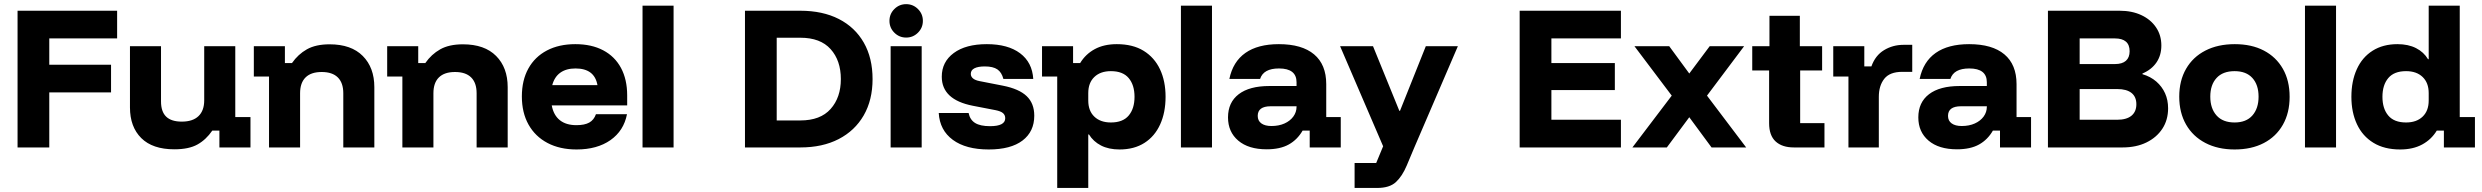

<svg xmlns="http://www.w3.org/2000/svg" viewBox="-20 -728 12257 948"><path d="M223.3 0H66.7V-675H558.3V-538.3H223.3V-408.3H528.3V-271.7H223.3Z M840.8 9.2Q733.3 9.2 677.5 -46.2Q621.7 -101.7 621.7 -197.5V-500H775V-227.5Q775 -176.7 800.4 -152.1Q825.8 -127.5 877.5 -127.5Q931.7 -127.5 960 -154.6Q988.3 -181.7 988.3 -232.5V-500H1141.7V-150H1216.7V0H1063.3V-83.3H1028.3Q997.5 -38.3 955 -14.6Q912.5 9.2 840.8 9.2Z M1308.3 0V-350H1233.3V-500H1386.7V-416.7H1421.7Q1451.7 -460 1495.4 -484.6Q1539.2 -509.2 1607.5 -509.2Q1714.2 -509.2 1771.2 -451.7Q1828.3 -394.2 1828.3 -297.5V0H1675V-267.5Q1675 -319.2 1647.9 -345.8Q1620.8 -372.5 1568.3 -372.5Q1515.8 -372.5 1488.8 -345.8Q1461.7 -319.2 1461.7 -267.5V0Z M1966.7 0V-350H1891.7V-500H2045V-416.7H2080Q2110 -460 2153.8 -484.6Q2197.5 -509.2 2265.8 -509.2Q2372.5 -509.2 2429.6 -451.7Q2486.7 -394.2 2486.7 -297.5V0H2333.3V-267.5Q2333.3 -319.2 2306.2 -345.8Q2279.2 -372.5 2226.7 -372.5Q2174.2 -372.5 2147.1 -345.8Q2120 -319.2 2120 -267.5V0Z M2826.7 10Q2744.2 10 2683.3 -22.1Q2622.5 -54.2 2589.6 -112.9Q2556.7 -171.7 2556.7 -251.7Q2556.7 -331.7 2588.8 -389.6Q2620.8 -447.5 2680.4 -478.8Q2740 -510 2820.8 -510Q2900.8 -510 2958.3 -479.6Q3015.8 -449.2 3046.2 -392.5Q3076.7 -335.8 3076.7 -256.7V-207.5H2704.2Q2713.3 -159.2 2744.2 -134.6Q2775 -110 2825.8 -110Q2866.7 -110 2889.6 -122.9Q2912.5 -135.8 2922.5 -164.2H3075.8Q3060 -82.5 2994.2 -36.2Q2928.3 10 2826.7 10ZM2706.7 -307.5H2930Q2922.5 -349.2 2895.4 -369.6Q2868.3 -390 2821.7 -390Q2775.8 -390 2746.7 -369.2Q2717.5 -348.3 2706.7 -307.5Z M3152.5 0V-700H3305.8V0Z M3658.3 0V-675H3931.7Q4041.7 -675 4121.7 -634.2Q4201.7 -593.3 4245 -517.5Q4288.3 -441.7 4288.3 -337.5Q4288.3 -234.2 4244.6 -158.3Q4200.8 -82.5 4120.8 -41.2Q4040.8 0 3931.7 0ZM3815 -133.3H3931.7Q4030.8 -133.3 4081.2 -190Q4131.7 -246.7 4131.7 -337.5Q4131.7 -429.2 4081.2 -485.4Q4030.8 -541.7 3931.7 -541.7H3815Z M4377.5 0V-500H4530.8V0ZM4454.2 -542.5Q4420 -542.5 4395.8 -566.7Q4371.7 -590.8 4371.7 -625Q4371.7 -659.2 4395.8 -683.3Q4420 -707.5 4454.2 -707.5Q4488.3 -707.5 4512.5 -683.3Q4536.7 -659.2 4536.7 -625Q4536.7 -590.8 4512.5 -566.7Q4488.3 -542.5 4454.2 -542.5Z M4861.7 10Q4749.2 10 4684.6 -37.5Q4620 -85 4615 -170H4762.5Q4769.2 -136.7 4794.6 -120.8Q4820 -105 4868.3 -105Q4943.3 -105 4943.3 -144.2Q4943.3 -160 4932.1 -169.6Q4920.8 -179.2 4895 -184.2L4783.3 -205.8Q4630 -235.8 4630 -349.2Q4630 -422.5 4689.2 -466.2Q4748.3 -510 4852.5 -510Q4956.7 -510 5016.7 -465Q5076.7 -420 5081.7 -338.3H4934.2Q4925.8 -370.8 4904.6 -385.4Q4883.3 -400 4842.5 -400Q4809.2 -400 4791.2 -390.8Q4773.3 -381.7 4773.3 -363.3Q4773.3 -350 4784.2 -340.8Q4795 -331.7 4816.7 -327.5L4931.7 -305Q5011.7 -289.2 5049.2 -253.3Q5086.7 -217.5 5086.7 -156.7Q5086.7 -78.3 5028.8 -34.2Q4970.8 10 4861.7 10Z M5200 200V-350H5125V-500H5278.3V-416.7H5313.3Q5340 -460.8 5385.4 -485.4Q5430.8 -510 5494.2 -510Q5573.3 -510 5626.7 -477.1Q5680 -444.2 5707.5 -385.8Q5735 -327.5 5735 -250Q5735 -172.5 5708.3 -113.8Q5681.7 -55 5630.8 -22.5Q5580 10 5507.5 10Q5454.2 10 5416.2 -9.6Q5378.3 -29.2 5356.7 -64.2H5353.3V200ZM5465 -123.3Q5524.2 -123.3 5552.9 -157.5Q5581.7 -191.7 5581.7 -250Q5581.7 -308.3 5552.9 -342.5Q5524.2 -376.7 5465 -376.7Q5413.3 -376.7 5383.3 -347.9Q5353.3 -319.2 5353.3 -268.3V-231.7Q5353.3 -180.8 5383.3 -152.1Q5413.3 -123.3 5465 -123.3Z M5810.8 0V-700H5964.2V0Z M6234.2 9.2Q6144.2 9.2 6093.8 -33.8Q6043.3 -76.7 6043.3 -148.3Q6043.3 -222.5 6096.2 -262.9Q6149.2 -303.3 6247.5 -303.3H6381.7V-321.7Q6381.7 -390 6295 -390Q6218.3 -390 6201.7 -338.3H6050Q6067.5 -423.3 6129.2 -466.7Q6190.8 -510 6294.2 -510Q6408.3 -510 6468.3 -459.6Q6528.3 -409.2 6528.3 -312.5V-150H6600V0H6446.7V-83.3H6411.7Q6385.8 -38.3 6343.3 -14.6Q6300.8 9.2 6234.2 9.2ZM6257.5 -105.8Q6294.2 -105.8 6322.1 -118.3Q6350 -130.8 6365.8 -152.5Q6381.7 -174.2 6381.7 -200.8V-203.3H6254.2Q6190 -203.3 6190 -155.8Q6190 -131.7 6207.9 -118.8Q6225.8 -105.8 6257.5 -105.8Z M6668.3 200V76.7H6775L6809.2 -5.8L6596.7 -500H6759.2L6889.2 -180.8H6892.5L7020 -500H7178.3L6963.3 0L6925.8 89.2Q6903.3 142.5 6872.1 171.2Q6840.8 200 6780 200Z M7983.3 0H7483.3V-675H7983.3V-538.3H7640V-416.7H7953.3V-283.3H7640V-136.7H7983.3Z M8040 0 8234.2 -255.8 8050 -500H8221.7L8320.8 -365L8421.7 -500H8591.7L8408.3 -255.8L8601.7 0H8430.8L8320.8 -149.2L8210 0Z M8837.5 0Q8779.2 0 8747.1 -29.6Q8715 -59.2 8715 -120V-380H8631.7V-500H8716.7V-650H8866.7V-500H8976.7V-380H8868.3V-120H8988.3V0Z M9106.7 0V-350H9031.7V-500H9185V-400H9220Q9239.2 -454.2 9282.5 -480.4Q9325.8 -506.7 9379.2 -506.7H9421.7V-373.3H9372.5Q9310.8 -373.3 9283.8 -339.2Q9256.7 -305 9256.7 -250V0Z M9642.5 9.2Q9552.5 9.2 9502.1 -33.8Q9451.7 -76.7 9451.7 -148.3Q9451.7 -222.5 9504.6 -262.9Q9557.5 -303.3 9655.8 -303.3H9790V-321.7Q9790 -390 9703.3 -390Q9626.7 -390 9610 -338.3H9458.3Q9475.8 -423.3 9537.5 -466.7Q9599.2 -510 9702.5 -510Q9816.7 -510 9876.7 -459.6Q9936.7 -409.2 9936.7 -312.5V-150H10008.3V0H9855V-83.3H9820Q9794.2 -38.3 9751.7 -14.6Q9709.2 9.2 9642.5 9.2ZM9665.8 -105.8Q9702.5 -105.8 9730.4 -118.3Q9758.3 -130.8 9774.2 -152.5Q9790 -174.2 9790 -200.8V-203.3H9662.5Q9598.3 -203.3 9598.3 -155.8Q9598.3 -131.7 9616.2 -118.8Q9634.2 -105.8 9665.8 -105.8Z M10091.7 0V-675H10445Q10506.7 -675 10552.9 -653.3Q10599.2 -631.7 10625.4 -592.9Q10651.7 -554.2 10651.7 -503.3Q10651.7 -455 10627.5 -419.6Q10603.3 -384.2 10558.3 -365V-361.7Q10598.3 -350 10626.7 -325.4Q10655 -300.8 10670 -267.5Q10685 -234.2 10685 -193.3Q10685 -135.8 10656.7 -92.5Q10628.3 -49.2 10577.9 -24.6Q10527.5 0 10460 0ZM10248.3 -136.7H10433.3Q10480 -136.7 10504.2 -156.7Q10528.3 -176.7 10528.3 -213.3Q10528.3 -250 10504.2 -269.2Q10480 -288.3 10434.2 -288.3H10248.3ZM10248.3 -411.7H10422.5Q10458.3 -411.7 10476.7 -427.9Q10495 -444.2 10495 -475Q10495 -506.7 10476.7 -522.5Q10458.3 -538.3 10422.5 -538.3H10248.3Z M11013.3 10Q10930.8 10 10869.2 -22.1Q10807.5 -54.2 10773.8 -112.9Q10740 -171.7 10740 -250.8Q10740 -330 10773.8 -388.3Q10807.5 -446.7 10869.2 -478.3Q10930.8 -510 11014.2 -510Q11097.5 -510 11157.9 -478.3Q11218.3 -446.7 11251.7 -388.3Q11285 -330 11285 -250Q11285 -170.8 11251.7 -112.1Q11218.3 -53.3 11157.5 -21.7Q11096.7 10 11013.3 10ZM11013.3 -123.3Q11070.8 -123.3 11101.2 -157.9Q11131.7 -192.5 11131.7 -250.8Q11131.7 -309.2 11101.2 -342.9Q11070.8 -376.7 11013.3 -376.7Q10955 -376.7 10924.2 -342.9Q10893.3 -309.2 10893.3 -250.8Q10893.3 -192.5 10924.2 -157.9Q10955 -123.3 11013.3 -123.3Z M11360.8 0V-700H11514.2V0Z M11830.8 10Q11752.5 10 11698.8 -22.9Q11645 -55.8 11617.5 -114.6Q11590 -173.3 11590 -250Q11590 -327.5 11616.7 -386.2Q11643.3 -445 11694.6 -477.5Q11745.8 -510 11817.5 -510Q11870.8 -510 11909.2 -490.4Q11947.5 -470.8 11968.3 -435.8H11971.7V-700H12125V-150H12200V0H12046.7V-83.3H12011.7Q11985 -39.2 11939.6 -14.6Q11894.2 10 11830.8 10ZM11860 -123.3Q11911.7 -123.3 11941.7 -152.1Q11971.7 -180.8 11971.7 -231.7V-268.3Q11971.7 -319.2 11941.7 -347.9Q11911.7 -376.7 11860 -376.7Q11800.8 -376.7 11772.1 -342.5Q11743.3 -308.3 11743.3 -250Q11743.3 -191.7 11772.1 -157.5Q11800.8 -123.3 11860 -123.3Z"/></svg>

Font: Funnel Display ExtraBold
Style: Regular
Weight: 800
Designer: NORD ID, Kristian Moeller
Foundry: Dicotype
Version: Version 1.000